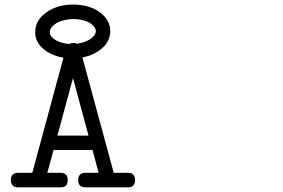

<svg xmlns="http://www.w3.org/2000/svg" viewBox="-20 -807 1244 844"><path d="M413.6 -47.4 386.7 -147.5H215.3L188 -47.4H246.1Q277.8 -47.4 277.8 -15.1Q277.8 16.6 246.1 16.6H59.6Q27.8 16.6 27.8 -15.1Q27.8 -47.4 59.6 -47.4H122.1L258.8 -553.2Q237.3 -557.1 216.3 -564.9Q181.6 -578.6 159.7 -602.5Q134.8 -629.4 134.8 -664.6Q133.8 -666 135.3 -667V-667.5Q134.8 -709 168.5 -740.2Q217.8 -785.2 297.4 -787.1H299.8Q341.3 -787.1 377.7 -774.7Q414.1 -762.2 438.5 -735.4Q463.4 -708.5 464.8 -672.4L464.4 -670.4H465.3L464.8 -669.4Q464.4 -627.4 430.2 -596.2Q402.8 -571.3 365.2 -560.1Q354 -556.6 342.3 -554.2L480 -47.4H542.5Q573.7 -47.4 573.7 -15.1Q573.7 16.6 542.5 16.6H355.5Q323.7 16.6 323.7 -15.1Q323.7 -47.4 355.5 -47.4ZM369.1 -210.9 300.8 -463.9 232.4 -210.9ZM401.4 -669.4Q401.4 -675.3 398.7 -681.4Q396 -687.5 391.1 -692.9Q377 -708 353.5 -715.6Q330.1 -723.1 304.2 -723.1Q278.3 -723.1 253.7 -716.1Q229 -709 213.4 -694.3Q201.7 -683.1 199.2 -669.9Q196.8 -656.7 207.5 -644.5Q222.7 -628.4 247.6 -620.6Q265.6 -614.7 285.2 -613.8Q293 -618.2 304.2 -618.2Q311.5 -618.2 317.4 -614.7Q335 -617.2 350.1 -622.1Q372.1 -629.9 387.2 -643.6Q400.4 -655.8 401.4 -669.4Z"/></svg>

Font: Erica Type
Style: Italic
Weight: 400
Monospace: yes
Designer: Peter Wiegel
Foundry: Peter Wiegel
Version: Version 1.000 2010 initial release